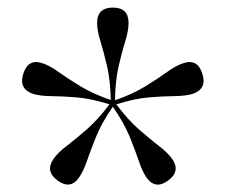

<svg xmlns="http://www.w3.org/2000/svg" viewBox="-20 -788 609 519"><path d="M193.5 -308Q170 -274.5 135 -300.5Q101.5 -325.5 125 -359Q137 -376 160.8 -394Q184.5 -412 214.8 -438.5Q245 -465 276 -506Q226.5 -521.5 186.8 -524.8Q147 -528 117.2 -528.2Q87.5 -528.5 68.5 -534.5Q30 -548 43 -589Q56.5 -630.5 95 -617Q114 -611 138.2 -593.5Q162.5 -576 196.8 -555.2Q231 -534.5 279.5 -517.5Q278.5 -569.5 269.5 -608.5Q260.5 -647.5 251.5 -676.5Q242.5 -705.5 242.5 -726Q242.5 -767.5 285.5 -767.5Q327.5 -767.5 327.5 -726Q327.5 -705 318.5 -676.2Q309.5 -647.5 300.5 -608.2Q291.5 -569 291 -517Q339.5 -534 373.5 -555Q407.5 -576 431.8 -593.5Q456 -611 475 -617Q514 -630.5 527 -588.5Q540 -548 501.5 -534.5Q482 -528.5 452.2 -528.2Q422.5 -528 383 -524.8Q343.5 -521.5 294.5 -506Q325.5 -464.5 355.5 -438.2Q385.5 -412 409.2 -393.8Q433 -375.5 445 -359Q469 -325.5 434.5 -300Q400 -274.5 376 -308Q364.5 -325 355 -353.5Q345.5 -382 330 -419.5Q314.5 -457 285 -499.5Q255.5 -457 240.2 -419.5Q225 -382 215.2 -353.5Q205.5 -325 193.5 -308Z"/></svg>

Font: Fraunces 144pt Soft
Style: Regular
Weight: 400
Version: Version 1.000;[0bf87f6ff]